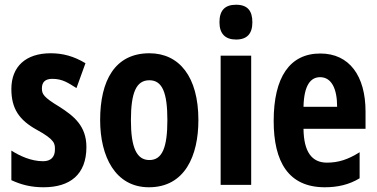

<svg xmlns="http://www.w3.org/2000/svg" viewBox="-20 -781 1593 811"><path d="M345 -160C345 -249 292 -291 231 -330C163 -371 157 -384 157 -408C157 -434 171 -448 201 -448C245 -448 269 -430 303 -409L341 -514C291 -544 245 -556 194 -556C89 -556 28 -500 28 -405C28 -322 61 -274 135 -233C214 -190 212 -173 212 -149C212 -118 195 -100 162 -100C112 -100 64 -122 28 -145V-20C71 0 113 10 164 10C275 10 345 -43 345 -160Z M818 -274C818 -457 737 -556 611 -556C465 -556 403 -440 403 -274C403 -120 467 10 609 10C761 10 818 -123 818 -274ZM533 -273C533 -391 556 -442 611 -442C665 -442 687 -391 687 -274C687 -157 665 -105 611 -105C557 -105 533 -158 533 -273Z M977 -761C929 -761 907 -736 907 -687C907 -639 931 -614 977 -614C1024 -614 1046 -639 1046 -687C1046 -735 1026 -761 977 -761ZM1041 -546H912V0H1041Z M1333 -555C1204 -555 1136 -455 1136 -270C1136 -98 1198 10 1352 10C1406 10 1455 -1 1499 -28V-138C1450 -107 1409 -94 1361 -94C1297 -94 1263 -140 1262 -237H1524V-310C1524 -460 1456 -555 1333 -555ZM1332 -455C1380 -455 1404 -407 1404 -330H1262C1264 -421 1292 -455 1332 -455Z"/></svg>

Font: Noto Sans Kannada ExtraCondensed
Style: Bold
Weight: 700
Width: 2
Designer: Jelle Bosma - Monotype Design Team
Foundry: Monotype Imaging Inc.
Version: Version 2.005